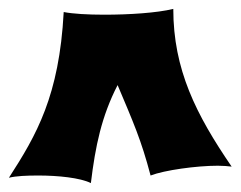

<svg xmlns="http://www.w3.org/2000/svg" viewBox="-20 -684 540 431"><path d="M500 -310C420 -427 369 -528 369 -664C332 -655 270 -651 214 -651C177 -651 143 -653 123 -657C113 -469 62 -381 0 -285C16 -289 40 -290 66 -290C110 -290 160 -285 184 -273C194 -356 208 -423 244 -493C279 -410 297 -370 318 -290C349 -302 421 -312 469 -312C481 -312 492 -311 500 -310Z"/></svg>

Font: Shojumaru
Style: Regular
Weight: 400
Designer: Astigmatic (AOETI)
Foundry: Astigmatic (AOETI)
Version: Version 1.000